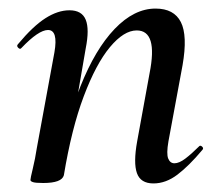

<svg xmlns="http://www.w3.org/2000/svg" viewBox="-20 -419 512 448"><path d="M338 9Q308 9 299.5 -15Q291 -39 300 -89L329 -248Q349 -348 299 -348Q269 -348 236.5 -309Q204 -270 175.5 -194.5Q147 -119 129 -10L112 -11Q133 -130 167.5 -217Q202 -304 247.5 -351.5Q293 -399 343 -399Q386 -399 402 -367.5Q418 -336 406 -267L373 -89Q368 -60 372.5 -49Q377 -38 387 -38Q398 -38 412.5 -49Q427 -60 444 -77Q447 -81 451.5 -77Q456 -73 452 -69Q421 -32 394 -11.5Q367 9 338 9ZM81 8Q63 8 57 6Q51 4 51 1Q51 -3 56.5 -25.5Q62 -48 66 -74L107 -297Q116 -349 92 -349Q81 -349 65.5 -338.5Q50 -328 30 -307Q27 -303 22.5 -307.5Q18 -312 22 -316Q57 -358 86 -376.5Q115 -395 142 -395Q171 -395 180 -373Q189 -351 180 -306L129 -10Q124 8 81 8Z"/></svg>

Font: Cormorant Light SemiBold
Style: Italic
Weight: 600
Italic angle: -10°
Version: Version 4.000